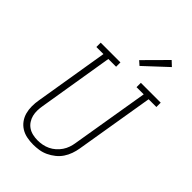

<svg xmlns="http://www.w3.org/2000/svg" viewBox="-283 -1076 1190 1190"><g transform="rotate(45 312.5 -481.0)"><path d="M249 8Q221 8 193.5 2.5Q166 -3 143.5 -17Q121 -31 105.5 -52.5Q90 -74 83 -100Q76 -126 76 -154.5Q76 -183 81 -211L161 -697H99V-735H272V-697H204L123 -204Q119 -182 118.5 -160Q118 -138 123 -118Q128 -98 139.5 -80.5Q151 -63 168 -51.5Q185 -40 206.5 -35Q228 -30 249 -30Q271 -30 292 -34Q313 -38 333 -47.5Q353 -57 370 -72Q387 -87 399.5 -105.5Q412 -124 419 -144.5Q426 -165 429 -186L514 -697H451V-735H625V-697H557L471 -179Q467 -154 458 -128.5Q449 -103 434 -80.5Q419 -58 397 -40.5Q375 -23 350.5 -11.5Q326 0 300 4Q274 8 249 8ZM371 -803 344 -827 486 -970 518 -940Z"/></g></svg>

Font: Iosevka Slab XLtEx
Style: Italic
Weight: 200
Width: 7
Italic angle: -9°
Monospace: yes
Designer: Belleve Invis
Foundry: Belleve Invis
Version: Version 11.1.0; ttfautohint (v1.8.3)